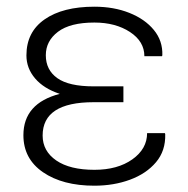

<svg xmlns="http://www.w3.org/2000/svg" viewBox="-20 -557 574 585"><path d="M267.6 8.8Q170.9 8.8 111.1 -32.2Q51.3 -73.2 51.3 -145Q51.3 -242.2 162.1 -271Q113.3 -287.1 86.9 -318.1Q60.5 -349.1 60.5 -388.2Q60.5 -459.5 116 -498Q171.4 -536.6 267.6 -536.6Q326.7 -536.6 374 -517.8Q421.4 -499 448.7 -465.8Q476.1 -432.6 474.6 -388.7L473.6 -385.7H419.9Q419.9 -430.7 376 -459.5Q332 -488.3 267.6 -488.3Q193.8 -488.3 156.7 -460.2Q119.6 -432.1 119.6 -388.7Q119.6 -343.8 154.8 -318.8Q189.9 -293.9 265.1 -293.9H356V-245.6H265.1Q109.9 -245.6 109.9 -144Q109.9 -96.7 151.4 -68.1Q192.9 -39.6 267.6 -39.6Q338.4 -39.6 383.3 -71.5Q428.2 -103.5 428.2 -151.4H482.4L483.4 -148.4Q484.9 -97.7 455.3 -62.7Q425.8 -27.8 376.2 -9.5Q326.7 8.8 267.6 8.8Z"/></svg>

Font: Roboto Slab Light
Style: Regular
Weight: 300
Designer: Google
Version: Version 2.000; ttfautohint (v1.8.1.43-b0c9)